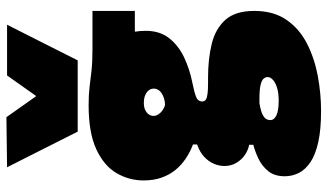

<svg xmlns="http://www.w3.org/2000/svg" viewBox="-231 -583 1020 598"><g transform="rotate(-90 279.0 -284.0)"><path d="M232 206Q174.5 206 135.2 197.2Q96 188.5 72.8 172.8Q49.5 157 39.2 136.5Q29 116 29 93Q29 61 45.2 41.2Q61.5 21.5 84.2 10.8Q107 0 127 -5V-18Q110.5 -21 95.5 -31.2Q80.5 -41.5 70.8 -57.8Q61 -74 61 -95Q61 -111.5 68 -128Q75 -144.5 89.8 -158.2Q104.5 -172 128 -180V-193Q105 -201.5 84.8 -215Q64.5 -228.5 49 -247.2Q33.5 -266 24.8 -290.8Q16 -315.5 16 -347Q16 -392 38.8 -431Q61.5 -470 113 -494Q164.5 -518 251 -518Q283.5 -518 307.5 -515Q331.5 -512 358 -509Q384.5 -506 425 -506H544V-374Q500.5 -374 462.8 -374Q425 -374 385 -374L441 -454Q460.5 -433 471.2 -404.5Q482 -376 482 -340Q482 -296 458.8 -266.8Q435.5 -237.5 398.5 -220.2Q361.5 -203 321 -195Q290.5 -189 276.2 -183.2Q262 -177.5 262 -164Q262 -156.5 268 -152.8Q274 -149 286.8 -147.5Q299.5 -146 319 -146H337Q394.5 -146 441.5 -134.5Q488.5 -123 516.2 -92Q544 -61 544 -2Q544 58 516.2 98.2Q488.5 138.5 442.5 162Q396.5 185.5 341.5 195.8Q286.5 206 232 206ZM264 74Q289.5 74 306 68.5Q322.5 63 330.2 55.2Q338 47.5 338 40Q338 33 333 27Q328 21 313.2 17.5Q298.5 14 269 14H257Q244.5 16 232.2 19.5Q220 23 212 29.8Q204 36.5 204 48Q204 54 207.8 58.8Q211.5 63.5 219 67Q226.5 70.5 237.8 72.2Q249 74 264 74ZM251 -280Q261 -280 270.2 -282.8Q279.5 -285.5 286.8 -290Q294 -294.5 298 -301Q302 -307.5 302 -315Q302 -323.5 296.8 -330.5Q291.5 -337.5 281.5 -341.8Q271.5 -346 257 -346Q244.5 -346 235.5 -341.8Q226.5 -337.5 221.8 -330.8Q217 -324 217 -316Q217 -308.5 221.5 -301.2Q226 -294 233.8 -288.2Q241.5 -282.5 251 -280ZM168 -552Q139.5 -608.5 112 -663.2Q84.5 -718 57 -772L213 -774Q235 -743 257.2 -711.5Q279.5 -680 302.5 -647.5H255Q277.5 -679.5 299.5 -710.5Q321.5 -741.5 343 -772H501Q473.5 -718 446 -663.2Q418.5 -608.5 390 -552Z"/></g></svg>

Font: Commissioner Thin Black
Style: Regular
Weight: 900
Version: Version 1.000